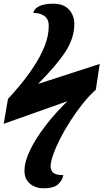

<svg xmlns="http://www.w3.org/2000/svg" viewBox="-42 -776 558 1036"><path d="M194 240Q149 240 119.5 215Q90 190 90 146Q90 96 121 32.5Q152 -31 204.5 -99Q257 -167 322 -230L-22 -108L1 -242Q29 -272 66.5 -317Q104 -362 139.5 -415.5Q175 -469 198 -525.5Q221 -582 221 -636Q221 -674 196.5 -690.5Q172 -707 138 -706Q140 -726 166.5 -741Q193 -756 246 -756Q302 -756 330.5 -724Q359 -692 359 -647Q359 -570 310.5 -496Q262 -422 163 -323L496 -431L475 -292Q439 -260 404 -216Q369 -172 337.5 -123Q306 -74 282 -26.5Q258 21 244.5 60Q231 99 231 122Q231 144 246 156.5Q261 169 300 169Q293 201 269 220.5Q245 240 194 240Z"/></svg>

Font: Noto Serif ExtraBold
Style: Italic
Weight: 800
Italic angle: -12°
Designer: Monotype Design Team
Foundry: Monotype Imaging Inc.
Version: Version 2.013